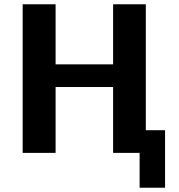

<svg xmlns="http://www.w3.org/2000/svg" viewBox="-20 -715 837 898"><path d="M86 0V-695H240V-414H509V-695H662V-106H752V163H633V0H509V-308H240V0Z"/></svg>

Font: Coval
Style: Heavy
Weight: 900
Foundry: Context Ltd
Version: Version 001.000